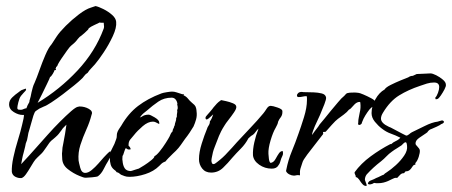

<svg xmlns="http://www.w3.org/2000/svg" viewBox="-20 -558 1490 633"><path d="M51 29Q41 30 31 25Q21 20 19 9Q18 -11 24 -39Q30 -67 39 -96Q48 -125 53 -147Q59 -170 59 -179H55Q41 -179 25.5 -188.5Q10 -198 10 -214Q10 -227 20.5 -237Q31 -247 40 -253Q43 -255 46.5 -258Q50 -261 54 -262L65 -266L66 -262Q66 -260 57 -251L51 -244Q48 -241 48 -240Q44 -235 40.5 -221Q37 -207 37 -201Q38 -197 41.5 -196.5Q45 -196 49 -196Q53 -196 58 -198.5Q63 -201 67 -201Q69 -207 71 -211L77 -222V-225Q79 -232 81 -239.5Q83 -247 84 -254Q86 -262 88 -269.5Q90 -277 94 -285Q101 -301 110 -326.5Q119 -352 129.5 -376.5Q140 -401 150 -412Q154 -419 158.5 -425Q163 -431 167 -438Q177 -453 197 -473Q217 -493 240 -510.5Q263 -528 280 -533L295 -538Q305 -536 321 -528Q337 -520 349.5 -509Q362 -498 363 -486Q365 -467 352 -439Q339 -411 322 -385.5Q305 -360 293 -346Q287 -339 280.5 -332.5Q274 -326 269 -318Q262 -314 257.5 -307.5Q253 -301 247 -296Q241 -290 224.5 -276.5Q208 -263 187.5 -247.5Q167 -232 149.5 -220.5Q132 -209 125 -207Q121 -205 117.5 -203.5Q114 -202 110 -200Q105 -197 98 -192Q94 -189 90 -176.5Q86 -164 82.5 -150.5Q79 -137 77 -131Q73 -120 71.5 -108Q70 -96 65 -85L63 -75Q61 -65 58 -55Q55 -45 53 -34L50 -18V-17L74 -43Q83 -53 100 -72Q117 -91 137 -113.5Q157 -136 177.5 -156.5Q198 -177 214 -191Q230 -205 237 -206Q239 -206 240 -206.5Q241 -207 242 -207Q259 -207 273 -199Q287 -191 282 -180Q276 -156 264.5 -130.5Q253 -105 245 -80Q237 -55 239 -29Q240 -22 244.5 -5Q249 12 261 12Q271 12 282.5 2.5Q294 -7 304.5 -19Q315 -31 322 -39Q327 -44 332 -49.5Q337 -55 344 -60L345 -44Q343 -40 341 -36Q339 -32 337 -28Q330 -17 322 -1Q314 15 303 23Q300 25 284 26.5Q268 28 263 28Q257 28 252.5 26Q248 24 242 22Q222 14 203.5 -0.5Q185 -15 185 -37Q185 -42 184.5 -47Q184 -52 185 -58Q185 -70 189 -87Q192 -102 194.5 -117Q197 -132 199 -147L198 -146Q194 -142 190 -138Q186 -134 183 -129Q177 -121 173.5 -116.5Q170 -112 162 -105L155 -99Q148 -94 143 -87.5Q138 -81 133 -73Q129 -68 125.5 -62.5Q122 -57 117 -52Q110 -45 103 -38.5Q96 -32 91 -24Q87 -18 80 -6Q73 6 65.5 16.5Q58 27 51 29ZM104 -219Q177 -263 235.5 -325.5Q294 -388 322 -464Q323 -467 323 -471Q323 -474 322.5 -476.5Q322 -479 322 -483Q322 -483 317 -483Q316 -483 313.5 -483Q311 -483 309 -484Q301 -480 290 -475Q279 -470 273 -465L271 -462V-461Q269 -459 269 -459Q264 -454 259 -449.5Q254 -445 249 -441Q242 -437 236 -429L233 -425Q229 -420 224 -415.5Q219 -411 214 -407Q211 -405 201.5 -392Q192 -379 183 -365.5Q174 -352 171 -346Q170 -343 169 -341Q168 -339 165 -337Q165 -333 163 -332L165 -327H160Q159 -323 154 -314.5Q149 -306 145 -304Q144 -300 135.5 -282.5Q127 -265 118 -246.5Q109 -228 104 -219Z M407 25Q397 25 390.5 22.5Q384 20 379 18Q376 16 372.5 13Q369 10 365 10Q364 8 361 5L357 2Q348 -5 345 -15Q342 -25 342 -38Q342 -55 350 -69Q358 -83 363 -99Q365 -104 365 -109Q365 -114 366 -119Q368 -126 372 -132Q376 -138 380 -144Q403 -184 435 -208.5Q467 -233 512 -250Q517 -252 529.5 -254Q542 -256 547 -256Q555 -256 562 -253.5Q569 -251 576 -249Q578 -248 580.5 -247.5Q583 -247 587 -247L585 -244Q594 -240 599.5 -233Q605 -226 612 -220L621 -212Q625 -208 626.5 -201.5Q628 -195 628 -191Q630 -177 626.5 -164.5Q623 -152 618 -141Q612 -131 605 -120.5Q598 -110 590 -100Q583 -90 576 -80Q569 -70 560 -61Q558 -59 550 -51.5Q542 -44 534.5 -36Q527 -28 526 -26Q517 -23 511 -17L505 -11Q487 7 459 16Q431 25 407 25ZM412 6Q413 5 415 5L424 2Q429 0 433.5 -1Q438 -2 439 -3Q443 -5 455.5 -13Q468 -21 479 -30Q490 -39 489 -43Q496 -46 506.5 -59Q517 -72 526.5 -87Q536 -102 539 -108Q541 -113 543 -117Q545 -121 549 -125Q549 -130 551.5 -134Q554 -138 554 -141Q556 -143 556.5 -147.5Q557 -152 558 -154Q560 -162 561 -164L560 -165Q561 -167 561.5 -169.5Q562 -172 563 -173V-176Q563 -181 564 -185.5Q565 -190 564 -195Q566 -199 566 -202Q566 -205 565.5 -208Q565 -211 564 -214L565 -215Q564 -224 559 -230Q554 -236 546 -236Q521 -236 502 -223Q483 -210 465 -194Q458 -189 452.5 -184Q447 -179 442 -172Q442 -171 441 -170Q443 -172 447 -173Q456 -180 470 -180Q475 -180 490 -171Q505 -162 505 -154V-149Q498 -152 497 -153L493 -155Q489 -157 484 -157Q468 -157 450.5 -142Q433 -127 422 -113Q415 -105 409 -97.5Q403 -90 404 -77Q409 -74 411 -66Q408 -65 405 -65Q400 -65 395 -70Q392 -66 390 -59Q388 -52 386 -47L384 -44Q384 -40 383.5 -36Q383 -32 384 -28Q385 -13 391 -3.5Q397 6 412 6Z M676 11Q657 11 646.5 -2.5Q636 -16 636 -33Q636 -56 645 -84.5Q654 -113 662 -132Q664 -139 668 -144.5Q672 -150 672 -158Q675 -161 678.5 -169Q682 -177 683 -181Q679 -178 673 -172Q667 -166 662 -164L659 -165Q656 -169 659 -174Q661 -176 664.5 -180.5Q668 -185 672 -189Q676 -194 679.5 -198Q683 -202 684 -204Q691 -212 695 -216.5Q699 -221 709 -228Q714 -227 725.5 -224.5Q737 -222 748 -217.5Q759 -213 759 -206Q760 -200 751.5 -187.5Q743 -175 733.5 -163Q724 -151 720 -144Q713 -133 709 -125Q705 -117 702 -110L688 -74Q684 -64 682 -56Q680 -48 678 -37Q678 -36 677.5 -33.5Q677 -31 677 -29Q677 -25 678.5 -21Q680 -17 684 -17Q688 -17 695 -23Q716 -39 730 -55Q738 -63 745 -71Q752 -79 761 -89Q783 -113 805.5 -136.5Q828 -160 848 -184Q853 -190 859 -199.5Q865 -209 872 -209H873Q879 -209 895 -203.5Q911 -198 911 -192V-188Q911 -179 906 -172Q903 -168 901 -165Q899 -162 897 -157Q896 -151 894 -147Q892 -143 889 -137Q880 -122 872 -95Q864 -68 865 -51Q865 -46 866.5 -34.5Q868 -23 872 -21Q882 -22 888.5 -34Q895 -46 900 -53Q905 -60 912 -60Q913 -57 913 -52Q913 -48 911 -44Q909 -40 907 -35Q905 -29 903.5 -23.5Q902 -18 898 -13Q892 -2 876 -2Q853 -2 834.5 -15Q816 -28 814 -46Q813 -65 818.5 -89Q824 -113 831 -130Q831 -131 831.5 -132Q832 -133 832 -134Q826 -128 821 -121Q816 -114 808 -110L799 -102Q789 -83 774 -68Q759 -53 745 -37Q732 -21 715.5 -5Q699 11 676 11Z M949 21Q942 21 934 17Q926 13 923 6L924 1Q930 -30 942 -59Q954 -88 964 -117Q972 -139 982 -171Q992 -203 992 -228Q992 -231 992 -234.5Q992 -238 991 -241Q984 -241 978 -239.5Q972 -238 965 -238H964Q959 -238 959 -244Q959 -247 963 -251Q967 -255 975 -255Q978 -254 992 -254Q1000 -254 1014 -253.5Q1028 -253 1040.5 -250Q1053 -247 1055 -237Q1056 -231 1049.5 -214.5Q1043 -198 1035 -179Q1026 -160 1018 -142Q1015 -134 1012 -126.5Q1009 -119 1009 -114V-113L1011 -116Q1017 -125 1023.5 -133Q1030 -141 1034 -148Q1039 -154 1049.5 -166.5Q1060 -179 1071 -193Q1083 -207 1094.5 -221Q1106 -235 1115 -242Q1117 -244 1119.5 -247Q1122 -250 1125 -251Q1128 -252 1133.5 -252.5Q1139 -253 1150 -253Q1153 -253 1156 -252.5Q1159 -252 1161 -252Q1165 -252 1178 -246.5Q1191 -241 1204 -234Q1217 -227 1217 -222Q1218 -212 1210.5 -207.5Q1203 -203 1198 -197Q1191 -188 1184.5 -177.5Q1178 -167 1174 -156L1172 -150Q1168 -146 1165 -146Q1159 -146 1161 -153Q1161 -163 1163 -171.5Q1165 -180 1166 -187Q1168 -195 1168.5 -202.5Q1169 -210 1168 -219Q1168 -222 1166 -222Q1157 -222 1149 -214Q1141 -206 1136 -200L1130 -196Q1125 -189 1113 -180L1094 -166Q1087 -161 1074 -146.5Q1061 -132 1054 -124Q1054 -123 1047 -123H1046L1045 -122V-120Q1047 -117 1043 -113Q1037 -105 1022 -86Q1007 -67 993 -48.5Q979 -30 977 -22Q973 -11 970.5 -2Q968 7 969 20Q962 19 959.5 19.5Q957 20 956 20Q953 21 949 21Z M1187 55Q1181 55 1176.5 50.5Q1172 46 1168 40L1164 34Q1162 32 1159.5 29Q1157 26 1153 26Q1153 21 1151 18Q1149 15 1149 10Q1170 -19 1202 -42.5Q1234 -66 1267 -83H1270Q1276 -89 1285 -93Q1294 -97 1300 -104Q1284 -112 1268.5 -117.5Q1253 -123 1239 -134Q1227 -143 1216 -156.5Q1205 -170 1205 -185Q1205 -208 1217.5 -230.5Q1230 -253 1248 -263Q1252 -270 1268 -278Q1284 -286 1301 -293Q1318 -300 1326 -303Q1333 -308 1341 -308L1354 -314H1355Q1365 -314 1378 -315Q1391 -316 1399 -316Q1406 -316 1418 -310Q1430 -304 1440 -295.5Q1450 -287 1450 -279Q1451 -274 1445.5 -263.5Q1440 -253 1433.5 -243.5Q1427 -234 1423 -232L1420 -231H1416L1415 -236Q1420 -241 1424 -252Q1428 -263 1428 -271Q1428 -286 1411 -286Q1399 -286 1387.5 -282.5Q1376 -279 1365 -275Q1326 -262 1296 -243.5Q1266 -225 1243 -187Q1236 -176 1236 -167Q1236 -152 1262 -140Q1266 -139 1279.5 -131.5Q1293 -124 1306 -117.5Q1319 -111 1319 -111Q1324 -111 1329 -115.5Q1334 -120 1338 -122Q1355 -130 1380 -142.5Q1405 -155 1423 -157Q1426 -158 1429.5 -159Q1433 -160 1437 -161Q1442 -161 1444 -156Q1442 -151 1435 -149Q1430 -145 1420 -140.5Q1410 -136 1403 -133Q1396 -131 1391 -125Q1390 -122 1385 -119Q1378 -114 1363.5 -104.5Q1349 -95 1350 -84Q1350 -81 1356.5 -74.5Q1363 -68 1364 -63Q1365 -55 1360.5 -41Q1356 -27 1349 -20L1350 -16Q1343 -14 1341 -10.5Q1339 -7 1335 -2Q1332 2 1328 4.5Q1324 7 1317 7L1312 13H1311Q1304 13 1299 18.5Q1294 24 1289 29L1286 28Q1281 28 1272.5 32.5Q1264 37 1259 39Q1252 42 1244 44Q1236 46 1226 46Q1223 46 1220 46Q1217 46 1214 45Q1213 46 1211 46L1208 48Q1202 50 1199 50Q1193 50 1193 46Q1194 43 1197 40Q1199 38 1206 35.5Q1213 33 1220 29Q1228 26 1234.5 22.5Q1241 19 1245 18Q1246 17 1247 16Q1248 15 1249 14L1255 10Q1269 1 1285 -13.5Q1301 -28 1312.5 -45Q1324 -62 1322 -77Q1322 -79 1321 -84Q1320 -89 1317 -89Q1314 -89 1310 -85Q1306 -81 1304 -79Q1297 -74 1288.5 -69Q1280 -64 1272 -58Q1262 -51 1254 -42.5Q1246 -34 1236 -26Q1223 -16 1211.5 -5.5Q1200 5 1189 17Q1183 25 1183 35Q1184 39 1186 43.5Q1188 48 1189 53L1188 55Z"/></svg>

Font: Qwitcher Grypen
Style: Bold
Weight: 700
Designer: Robert E. Leuschke
Foundry: Robert E. Leuschke
Version: Version 1.100; ttfautohint (v1.8.3)